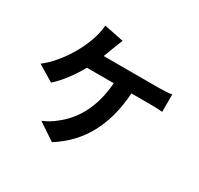

<svg xmlns="http://www.w3.org/2000/svg" viewBox="-178 -1033 1355 1307"><g transform="rotate(30 500.0 -379.5)"><path d="M42 -369 168 -293C228 -345 289 -430 329 -503H540C524 -294 441 -171 336 -91C313 -71 277 -50 241 -35L376 55C557 -59 661 -237 679 -503H819C842 -503 886 -503 923 -499V-636C890 -630 845 -629 819 -629H388C399 -655 408 -681 416 -702C424 -723 437 -758 448 -783L294 -814C285 -661 163 -460 42 -369Z"/></g></svg>

Font: Noto Sans KR Bold
Style: Regular
Weight: 700
Designer: Ryoko NISHIZUKA  (kana & ideographs); Paul D. Hunt (Latin, Greek & Cyrillic); Wenlong ZHANG  (bopomofo); Sandoll Communi
Foundry: Adobe Systems Incorporated
Version: Version 1.004;PS 1.004;hotconv 1.0.82;makeotf.lib2.5.63406